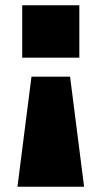

<svg xmlns="http://www.w3.org/2000/svg" viewBox="-20 -526 384 726"><path d="M46 180 99 -236H245L298 180ZM64 -308V-506H280V-308Z"/></svg>

Font: Nunito Sans 7pt Expanded Black
Style: Regular
Weight: 900
Width: 7
Designer: Vernon Adams
Foundry: Vernon Adams
Version: Version 3.101;gftools[0.9.27]